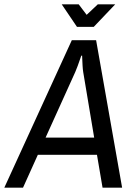

<svg xmlns="http://www.w3.org/2000/svg" viewBox="-57 -873 624 893"><path d="M-37 0 277 -686H390L511 0H420L394 -153H119L50 0ZM155 -233H381L330 -538Q328 -550 327 -568Q326 -586 325.5 -600Q325 -614 325 -614H321Q321 -614 316 -599.5Q311 -585 304.5 -567Q298 -549 293 -538ZM301 -748 230 -853H309L346 -804L398 -853H479L379 -748Z"/></svg>

Font: Archivo Narrow
Style: Italic
Weight: 400
Italic angle: -8°
Designer: Hector Gatti
Foundry: Omnibus-Type
Version: Version 3.002